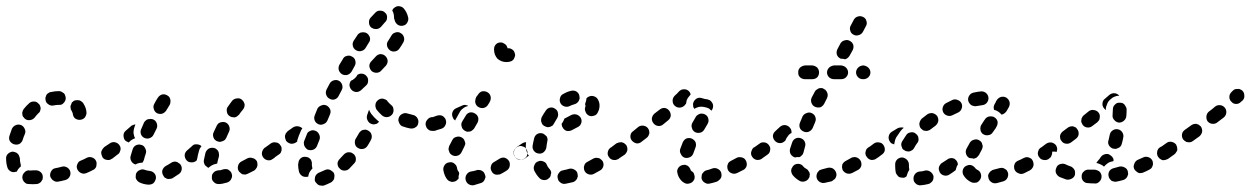

<svg xmlns="http://www.w3.org/2000/svg" viewBox="-27 -577 4090 628"><path d="M100 23Q104 21 107 18Q110 14 112 10Q113 6 113 2Q113 -8 106 -14Q99 -20 90 -20Q79 -20 69 -19V-20Q59 -20 53 -13Q46 -6 46 3Q46 7 48 12Q50 16 53 19Q56 22 60 24Q64 25 69 25Q80 26 92 25Q96 25 100 23ZM203 -15Q201 -24 193 -29Q185 -34 176 -32Q166 -29 155 -27Q146 -26 141 -18Q136 -10 137 -1Q138 3 141 7Q143 11 147 13Q151 16 155 17Q159 18 164 17Q175 15 186 12Q195 10 200 2Q205 -6 203 -15ZM288 -33Q289 -38 289 -42Q289 -47 287 -51Q283 -59 274 -62Q265 -65 257 -61Q248 -56 238 -52Q229 -49 226 -40Q222 -32 226 -23Q228 -19 231 -16Q234 -13 238 -11Q243 -9 247 -9Q251 -9 256 -11Q266 -15 277 -21Q281 -22 284 -26Q287 -29 288 -33ZM-3 -30Q-7 -43 -7 -57Q-8 -66 -2 -73Q5 -80 14 -81Q18 -81 23 -79Q27 -78 30 -75Q34 -72 35 -68Q37 -64 38 -59Q38 -50 40 -42Q41 -40 41 -37Q41 -35 41 -32Q39 -31 37 -29Q31 -23 28 -16Q27 -16 26 -15Q25 -15 24 -15Q15 -12 7 -17Q-1 -22 -3 -30ZM350 -73Q351 -78 350 -82Q349 -86 346 -90Q341 -98 332 -99Q323 -101 315 -95L314 -94Q310 -92 308 -88Q305 -84 304 -80Q304 -75 305 -71Q306 -67 308 -63Q313 -55 323 -54Q332 -52 339 -58L341 -59Q345 -61 347 -65Q349 -69 350 -73ZM19 -105Q23 -104 27 -104Q32 -104 36 -106Q40 -108 43 -112Q46 -115 47 -119Q50 -129 54 -138Q56 -142 56 -147Q56 -151 54 -155Q52 -160 49 -163Q46 -166 42 -168Q33 -171 25 -168Q16 -164 12 -156Q8 -145 4 -133Q1 -124 5 -116Q10 -108 19 -105ZM46 -204Q46 -200 48 -196Q51 -192 54 -189Q61 -183 70 -184Q80 -185 86 -192Q92 -200 98 -206Q102 -209 104 -213Q105 -218 106 -222Q106 -226 104 -231Q103 -235 99 -238Q93 -245 84 -245Q74 -245 68 -239Q59 -231 51 -221Q48 -217 47 -213Q45 -209 46 -204ZM238 -246Q235 -249 230 -249Q226 -250 221 -249Q217 -249 213 -246Q212 -245 211 -244Q209 -243 208 -242Q208 -240 207 -239Q206 -235 204 -232Q203 -228 204 -223Q204 -219 207 -215Q209 -212 210 -209Q210 -208 210 -207Q210 -207 211 -207Q211 -198 217 -191Q224 -185 233 -185Q242 -185 249 -191Q255 -198 256 -207Q256 -215 253 -224Q250 -232 245 -240Q242 -244 238 -246ZM125 -267Q123 -263 122 -259Q121 -255 122 -250Q123 -241 131 -236Q139 -230 148 -232Q156 -234 166 -234Q175 -233 181 -240Q188 -247 188 -256Q188 -260 186 -265Q185 -269 182 -272Q178 -275 174 -277Q170 -279 166 -279Q152 -279 140 -276Q135 -276 132 -273Q128 -271 125 -267Z M475 22Q478 19 480 15Q482 11 483 6Q484 -3 478 -10Q472 -17 462 -18Q454 -19 448 -21Q439 -25 431 -21Q422 -18 418 -9Q417 -5 417 -1Q416 4 418 8Q420 12 423 15Q426 18 430 20Q443 26 458 27Q463 27 467 26Q471 25 475 22ZM729 9Q734 0 731 -8Q730 -13 727 -16Q724 -19 720 -22Q716 -24 711 -24Q707 -24 703 -23Q697 -21 693 -20Q691 -20 690 -20Q689 -20 689 -20Q689 -20 689 -20Q684 -20 680 -18Q676 -17 673 -14Q669 -10 667 -6Q666 -2 666 2Q665 12 672 18Q678 25 688 25Q688 25 689 25Q699 25 716 20Q725 17 729 9ZM564 -38Q561 -42 557 -44Q554 -47 549 -48Q545 -49 541 -48Q536 -47 532 -44Q523 -38 515 -34Q507 -29 504 -20Q502 -11 507 -3Q509 1 512 4Q516 6 520 8Q524 9 529 8Q533 8 537 6Q547 0 557 -7Q565 -12 567 -21Q569 -30 564 -38ZM814 -32Q816 -37 815 -41Q815 -46 813 -50Q808 -58 799 -60Q790 -63 782 -59Q773 -54 763 -49Q755 -45 752 -36Q749 -27 753 -19Q755 -15 759 -12Q762 -9 766 -7Q771 -6 775 -6Q780 -7 784 -9Q794 -14 804 -19Q808 -21 810 -25Q813 -28 814 -32ZM640 -54Q642 -65 645 -77Q648 -86 656 -91Q664 -95 673 -93Q678 -92 681 -89Q685 -86 687 -82Q689 -78 689 -74Q690 -69 689 -65Q686 -54 684 -46Q684 -45 684 -44Q683 -43 683 -42Q678 -41 672 -39Q664 -36 657 -30Q656 -29 655 -28Q652 -29 649 -32Q646 -34 643 -37Q641 -41 640 -45Q639 -49 640 -54ZM418 -102Q427 -106 435 -103Q440 -102 443 -99Q446 -96 448 -92Q450 -88 451 -83Q451 -79 450 -75Q446 -64 444 -55Q443 -52 442 -50Q441 -48 439 -45Q430 -45 422 -42Q419 -41 416 -39Q407 -42 403 -49Q398 -57 400 -66Q403 -77 407 -89Q410 -98 418 -102ZM632 -99Q625 -105 616 -105Q607 -106 601 -99Q593 -92 585 -85Q578 -79 577 -70Q577 -60 583 -53Q589 -46 598 -46Q607 -45 615 -51Q616 -52 617 -54Q617 -56 618 -58Q620 -70 624 -84Q626 -92 632 -99Q632 -99 632 -99ZM877 -73Q878 -77 877 -82Q876 -86 873 -90Q868 -97 859 -99Q850 -101 842 -95L839 -94Q832 -88 830 -79Q828 -70 834 -62Q839 -55 848 -53Q857 -51 865 -57L868 -59Q872 -61 874 -65Q876 -69 877 -73ZM367 -86Q368 -91 367 -95Q366 -99 363 -103Q358 -110 348 -112Q339 -113 332 -108Q323 -102 314 -96Q311 -93 308 -89Q306 -85 305 -81Q304 -77 305 -72Q306 -68 308 -64Q311 -61 315 -58Q319 -56 323 -55Q327 -54 332 -55Q336 -56 340 -58Q349 -65 358 -72Q362 -74 364 -78Q366 -82 367 -86ZM377 -135Q377 -139 379 -143Q381 -147 385 -150Q393 -157 401 -164Q404 -167 408 -168Q412 -170 416 -170Q415 -168 414 -165Q411 -157 410 -149Q409 -140 412 -131Q414 -128 415 -125Q412 -124 408 -122Q400 -118 394 -111Q391 -112 388 -114Q385 -115 382 -118Q379 -122 378 -126Q377 -130 377 -135ZM683 -115Q687 -114 691 -113Q696 -113 700 -115Q704 -116 708 -119Q711 -122 713 -126Q717 -136 722 -146Q726 -154 723 -163Q720 -172 712 -176Q708 -178 704 -178Q699 -178 695 -177Q691 -176 687 -173Q684 -170 682 -166Q677 -155 672 -145Q668 -137 671 -128Q674 -119 683 -115ZM445 -126Q454 -122 462 -125Q471 -128 475 -136Q480 -146 485 -156Q489 -164 486 -173Q483 -182 475 -186Q471 -188 466 -188Q462 -188 457 -187Q453 -186 450 -183Q446 -180 444 -176Q439 -165 435 -155Q431 -147 434 -138Q437 -130 445 -126ZM723 -198Q727 -195 731 -194Q736 -193 740 -193Q745 -194 748 -196Q752 -199 755 -202Q760 -210 768 -219Q774 -227 773 -236Q771 -245 764 -251Q757 -257 747 -255Q738 -254 732 -247Q725 -237 719 -229Q713 -222 715 -212Q716 -203 723 -198ZM486 -207Q494 -203 503 -205Q512 -208 517 -216Q522 -225 528 -234Q532 -242 530 -252Q528 -261 520 -265Q512 -270 503 -268Q494 -265 489 -257Q483 -248 478 -238Q473 -230 476 -221Q478 -212 486 -207Z M1066 7Q1067 2 1067 -2Q1067 -7 1065 -11Q1063 -15 1059 -17Q1056 -20 1051 -22Q1047 -23 1043 -23Q1038 -22 1034 -20Q1026 -16 1018 -13Q1014 -12 1011 -9Q1007 -6 1005 -2Q1003 2 1003 6Q1002 10 1003 15Q1005 19 1008 22Q1011 26 1015 28Q1018 30 1023 30Q1027 31 1032 30Q1043 26 1055 20Q1059 18 1062 14Q1065 11 1066 7ZM951 -15Q948 -27 948 -40Q948 -41 949 -43Q949 -52 956 -59Q963 -65 972 -64Q977 -64 981 -62Q985 -60 988 -57Q991 -54 992 -49Q994 -45 993 -41Q993 -40 993 -40Q993 -33 995 -26Q995 -26 995 -26Q995 -26 995 -26Q989 -20 985 -13Q982 -6 981 1Q980 1 980 1Q979 1 979 1Q970 3 962 -1Q954 -6 951 -15ZM1137 -58Q1137 -62 1135 -66Q1133 -70 1130 -73Q1126 -76 1122 -78Q1118 -79 1113 -79Q1109 -79 1105 -77Q1101 -75 1098 -72Q1091 -64 1084 -57Q1081 -54 1079 -50Q1077 -46 1077 -42Q1077 -37 1079 -33Q1080 -29 1084 -26Q1090 -19 1099 -19Q1109 -19 1115 -25Q1123 -33 1131 -42Q1134 -45 1136 -49Q1137 -53 1137 -58ZM894 -85Q894 -90 894 -94Q893 -98 890 -102Q885 -110 876 -111Q866 -113 859 -108L841 -95Q837 -93 835 -89Q833 -85 832 -81Q831 -77 832 -72Q833 -68 836 -64Q841 -56 850 -55Q859 -53 867 -59L884 -71Q888 -73 891 -77Q893 -81 894 -85ZM969 -99Q971 -95 974 -92Q977 -88 981 -87Q990 -84 999 -88Q1007 -92 1010 -100Q1014 -110 1018 -120Q1021 -129 1017 -137Q1013 -146 1005 -149Q1001 -151 996 -151Q992 -151 988 -149Q983 -147 980 -144Q977 -140 976 -136Q972 -126 968 -116Q966 -112 967 -107Q967 -103 969 -99ZM1177 -150Q1174 -152 1169 -153Q1165 -153 1160 -152Q1156 -151 1153 -148Q1149 -145 1147 -141Q1142 -132 1137 -124Q1134 -120 1134 -116Q1133 -111 1134 -107Q1135 -102 1137 -99Q1140 -95 1144 -93Q1152 -88 1161 -90Q1170 -92 1175 -100Q1181 -109 1186 -119Q1191 -128 1188 -137Q1186 -145 1177 -150ZM947 -164Q939 -165 931 -160L914 -148Q911 -145 908 -141Q906 -137 905 -133Q905 -128 906 -124Q907 -120 909 -116Q915 -109 924 -107Q933 -106 941 -111L945 -114Q945 -119 947 -123Q950 -133 955 -144Q957 -151 962 -157Q956 -163 947 -164ZM1412 -171Q1413 -175 1411 -179Q1409 -184 1406 -187Q1403 -190 1399 -192Q1395 -193 1390 -193L1388 -194Q1378 -194 1372 -187Q1365 -180 1365 -171Q1365 -167 1367 -163Q1368 -158 1372 -155Q1375 -152 1379 -150Q1383 -149 1387 -149H1390Q1399 -148 1406 -155Q1412 -162 1412 -171ZM1331 -160Q1335 -162 1338 -166Q1340 -169 1341 -174Q1343 -183 1338 -191Q1333 -199 1324 -201Q1315 -203 1305 -206Q1297 -209 1288 -204Q1280 -200 1277 -191Q1276 -187 1276 -183Q1277 -178 1279 -174Q1281 -170 1284 -167Q1287 -164 1292 -163Q1303 -159 1314 -157Q1319 -156 1323 -157Q1327 -157 1331 -160ZM1014 -171Q1022 -167 1031 -171Q1040 -174 1044 -183L1052 -202Q1056 -211 1053 -219Q1049 -228 1041 -232Q1032 -236 1024 -232Q1015 -229 1011 -221L1003 -201Q999 -192 1002 -184Q1005 -175 1014 -171ZM1213 -179Q1211 -177 1209 -175Q1207 -174 1205 -172Q1201 -171 1196 -170Q1192 -170 1187 -172Q1179 -175 1175 -184Q1171 -192 1174 -201Q1177 -209 1180 -218Q1183 -211 1187 -205Q1196 -193 1209 -182Q1211 -180 1213 -179ZM1255 -202Q1258 -205 1259 -209Q1261 -214 1260 -218Q1260 -223 1258 -227Q1256 -231 1253 -233Q1246 -239 1241 -245Q1239 -249 1235 -251Q1231 -253 1227 -254Q1222 -255 1218 -254Q1214 -253 1210 -250Q1202 -244 1201 -235Q1200 -226 1205 -218Q1213 -208 1223 -199Q1231 -193 1240 -194Q1249 -195 1255 -202ZM1051 -254Q1060 -249 1068 -252Q1077 -255 1081 -264L1091 -283Q1095 -291 1092 -300Q1089 -309 1081 -313Q1073 -317 1064 -314Q1055 -311 1051 -303L1041 -284Q1037 -275 1040 -267Q1043 -258 1051 -254ZM1171 -329Q1166 -335 1157 -336Q1149 -337 1142 -332Q1138 -324 1131 -319Q1127 -315 1121 -313Q1116 -306 1116 -298Q1117 -290 1122 -284Q1128 -277 1138 -276Q1147 -276 1154 -282Q1162 -290 1170 -297Q1177 -303 1177 -312Q1178 -322 1171 -329ZM1092 -334Q1100 -330 1109 -332Q1118 -335 1123 -343L1133 -361Q1138 -370 1135 -379Q1133 -388 1124 -392Q1116 -397 1107 -394Q1098 -392 1094 -383L1083 -365Q1079 -357 1081 -348Q1084 -339 1092 -334ZM1233 -394Q1227 -400 1217 -400Q1208 -399 1202 -392Q1195 -385 1188 -377Q1181 -370 1181 -361Q1182 -352 1188 -345Q1195 -339 1204 -339Q1214 -339 1220 -346Q1228 -354 1235 -362Q1241 -369 1241 -378Q1240 -388 1233 -394ZM1283 -469Q1282 -470 1281 -470Q1280 -470 1280 -471Q1277 -471 1274 -472Q1268 -472 1262 -469Q1256 -466 1253 -460Q1248 -452 1243 -444Q1237 -436 1239 -427Q1241 -418 1249 -412Q1257 -407 1266 -409Q1275 -411 1280 -419Q1287 -429 1292 -438Q1297 -447 1294 -456Q1291 -465 1283 -469ZM1137 -413Q1145 -408 1154 -410Q1163 -412 1168 -419Q1174 -428 1179 -437Q1182 -441 1183 -445Q1184 -449 1183 -454Q1182 -458 1179 -462Q1177 -466 1173 -468Q1169 -471 1165 -471Q1161 -472 1156 -471Q1152 -471 1148 -468Q1144 -466 1142 -462Q1136 -453 1130 -444Q1125 -436 1127 -427Q1129 -418 1137 -413ZM1187 -487Q1191 -485 1195 -483Q1199 -482 1204 -482Q1208 -482 1212 -484Q1216 -486 1219 -489Q1226 -497 1232 -504Q1239 -510 1239 -519Q1240 -529 1233 -535Q1227 -542 1217 -542Q1208 -543 1201 -536Q1194 -529 1185 -519Q1179 -512 1180 -503Q1180 -494 1187 -487ZM1277 -557Q1282 -556 1286 -555Q1290 -553 1293 -550Q1304 -538 1308 -520Q1310 -511 1305 -503Q1301 -495 1291 -493Q1282 -491 1274 -496Q1267 -501 1264 -510Q1264 -513 1262 -516Q1262 -516 1262 -517Q1262 -518 1262 -519Q1262 -528 1259 -537Q1257 -540 1256 -542Q1257 -545 1258 -547Q1259 -549 1261 -550Q1264 -553 1268 -555Q1273 -557 1277 -557Z M1558 11Q1560 7 1561 3Q1561 -2 1559 -6Q1558 -10 1555 -14Q1552 -17 1548 -19Q1544 -21 1540 -21Q1535 -22 1531 -20Q1522 -17 1513 -16Q1504 -14 1499 -6Q1494 2 1496 11Q1498 20 1505 25Q1513 30 1522 29Q1533 26 1545 22Q1549 21 1553 18Q1556 15 1558 11ZM1450 18Q1446 17 1442 15Q1438 13 1435 9Q1426 -3 1423 -21Q1422 -30 1428 -38Q1433 -45 1443 -46Q1452 -48 1459 -42Q1467 -36 1468 -27Q1469 -21 1471 -18Q1473 -16 1474 -14Q1475 -11 1475 -9Q1474 -5 1473 -1Q1473 3 1473 7Q1472 9 1470 10Q1469 12 1467 13Q1464 16 1459 17Q1455 18 1450 18ZM1638 -50Q1633 -58 1624 -61Q1615 -63 1607 -58Q1598 -52 1589 -47Q1581 -43 1579 -34Q1576 -25 1581 -17Q1583 -13 1586 -10Q1590 -7 1594 -6Q1599 -5 1603 -6Q1608 -6 1611 -8Q1621 -13 1630 -19Q1638 -24 1640 -33Q1642 -43 1638 -50ZM1694 -90Q1692 -94 1688 -96Q1684 -98 1680 -99Q1676 -100 1671 -99Q1667 -98 1663 -95Q1655 -90 1653 -81Q1652 -71 1657 -64Q1660 -60 1663 -58Q1667 -55 1672 -54Q1676 -54 1680 -55Q1685 -56 1688 -58L1689 -59Q1697 -64 1698 -73Q1700 -82 1694 -90ZM1442 -82Q1440 -86 1440 -90Q1441 -95 1442 -99Q1447 -108 1452 -118Q1456 -127 1465 -129Q1474 -132 1482 -128Q1486 -126 1489 -123Q1492 -119 1493 -115Q1495 -111 1495 -106Q1494 -102 1492 -98Q1487 -88 1483 -80Q1480 -73 1473 -69Q1466 -66 1459 -67Q1458 -67 1456 -68Q1456 -68 1455 -68Q1455 -68 1454 -68Q1454 -69 1453 -69Q1449 -71 1446 -74Q1443 -77 1442 -82ZM1494 -149Q1497 -147 1502 -146Q1506 -146 1511 -147Q1515 -148 1518 -151Q1522 -154 1524 -157L1535 -176Q1539 -184 1537 -193Q1534 -202 1526 -206Q1518 -211 1509 -209Q1500 -206 1496 -198L1485 -180Q1480 -172 1483 -163Q1485 -154 1494 -149ZM1431 -185Q1430 -189 1427 -192Q1424 -196 1420 -198Q1416 -200 1412 -200Q1407 -200 1403 -199Q1393 -196 1383 -192Q1379 -191 1376 -188Q1372 -185 1370 -181Q1368 -177 1368 -173Q1367 -168 1369 -164Q1371 -155 1380 -151Q1388 -147 1397 -150Q1407 -153 1417 -156Q1426 -159 1430 -168Q1434 -176 1431 -185ZM1503 -230Q1504 -230 1504 -231Q1500 -233 1494 -234Q1488 -234 1483 -231Q1475 -227 1465 -223Q1456 -219 1453 -210Q1450 -202 1454 -193Q1455 -190 1457 -187Q1459 -185 1462 -183Q1463 -187 1466 -191L1476 -209Q1480 -217 1487 -222Q1494 -228 1503 -230ZM1534 -264Q1535 -266 1536 -267L1537 -268Q1541 -275 1549 -278Q1558 -280 1566 -276Q1574 -272 1577 -264Q1580 -255 1576 -246Q1575 -244 1574 -242L1569 -234Q1564 -226 1555 -224Q1546 -222 1538 -227Q1532 -230 1529 -237Q1526 -244 1528 -250Q1528 -254 1530 -258Q1531 -261 1534 -264ZM1656 -405Q1658 -400 1658 -396Q1657 -391 1655 -387Q1654 -383 1650 -380Q1647 -377 1643 -376Q1636 -374 1629 -374Q1621 -374 1613 -377Q1606 -380 1600 -385Q1595 -391 1592 -398Q1589 -406 1589 -414Q1589 -416 1589 -417Q1589 -426 1596 -433Q1603 -439 1613 -438Q1617 -438 1621 -435Q1625 -433 1628 -430Q1630 -428 1631 -425Q1633 -422 1633 -419Q1641 -420 1647 -416Q1654 -412 1656 -405Z M1860 8Q1862 4 1863 0Q1863 -4 1862 -9Q1860 -18 1852 -22Q1844 -27 1835 -25Q1825 -22 1815 -20Q1806 -19 1801 -11Q1795 -4 1797 5Q1798 10 1800 14Q1802 17 1806 20Q1810 23 1814 24Q1818 25 1823 24Q1834 22 1846 19Q1851 18 1854 15Q1858 12 1860 8ZM1738 6Q1727 -5 1720 -20Q1717 -29 1721 -37Q1724 -46 1733 -49Q1741 -53 1750 -49Q1759 -46 1762 -37Q1765 -30 1769 -26Q1772 -23 1774 -19Q1776 -15 1776 -11Q1775 -9 1775 -8Q1774 -5 1774 -2Q1773 0 1772 2Q1771 4 1769 5Q1763 12 1754 12Q1744 12 1738 6ZM1944 -50Q1942 -53 1938 -56Q1935 -59 1931 -60Q1926 -61 1922 -61Q1917 -60 1913 -58Q1904 -53 1895 -48Q1891 -46 1888 -43Q1885 -40 1884 -35Q1882 -31 1883 -27Q1883 -22 1885 -18Q1889 -10 1898 -7Q1907 -4 1915 -8Q1925 -13 1935 -19Q1943 -23 1946 -32Q1949 -41 1944 -50ZM2003 -90Q2001 -94 1997 -96Q1993 -98 1989 -99Q1984 -100 1980 -99Q1976 -98 1972 -95L1970 -94Q1963 -89 1961 -80Q1959 -70 1965 -63Q1967 -59 1971 -57Q1975 -54 1979 -54Q1984 -53 1988 -54Q1992 -55 1996 -57L1998 -59Q2006 -64 2007 -73Q2009 -82 2003 -90ZM1657 -64Q1655 -68 1654 -72Q1653 -77 1654 -81Q1655 -86 1657 -89Q1660 -93 1663 -96L1681 -108Q1684 -110 1687 -111Q1691 -112 1694 -112Q1693 -108 1693 -104Q1692 -95 1694 -87Q1696 -78 1701 -70Q1702 -69 1703 -68L1689 -58Q1681 -53 1672 -55Q1663 -57 1657 -64ZM1734 -75Q1743 -73 1751 -79Q1758 -85 1760 -94Q1761 -104 1763 -114Q1764 -118 1764 -122Q1763 -127 1761 -131Q1758 -134 1754 -137Q1751 -140 1746 -141Q1737 -143 1729 -138Q1722 -133 1720 -124Q1717 -112 1715 -100Q1714 -91 1719 -84Q1725 -76 1734 -75ZM1823 -191 1842 -201Q1851 -205 1860 -202Q1868 -199 1873 -191Q1877 -182 1874 -174Q1871 -165 1862 -161L1843 -151Q1834 -147 1826 -149Q1817 -152 1813 -161Q1811 -163 1811 -166Q1810 -169 1810 -172Q1812 -175 1814 -178Q1817 -183 1819 -189Q1820 -189 1821 -190Q1822 -190 1823 -191ZM1744 -177Q1745 -173 1748 -169Q1751 -166 1755 -164Q1759 -162 1763 -161Q1768 -161 1772 -162Q1776 -164 1780 -166Q1783 -169 1785 -173Q1790 -182 1795 -190Q1800 -198 1798 -207Q1797 -216 1789 -221Q1781 -227 1772 -225Q1763 -223 1758 -215Q1751 -205 1745 -194Q1743 -190 1743 -186Q1742 -181 1744 -177ZM1916 -262Q1907 -265 1899 -261Q1897 -260 1895 -259Q1893 -257 1891 -255Q1891 -254 1891 -253Q1890 -245 1887 -238Q1887 -236 1887 -234Q1888 -233 1888 -231Q1888 -230 1888 -229Q1884 -220 1888 -212Q1891 -203 1899 -199Q1903 -197 1908 -197Q1912 -197 1917 -199Q1921 -200 1924 -203Q1927 -206 1929 -211Q1934 -220 1934 -232Q1934 -242 1929 -251Q1925 -259 1916 -262ZM1806 -240Q1810 -232 1819 -229Q1828 -226 1836 -230Q1844 -234 1852 -236Q1856 -237 1860 -240Q1864 -243 1866 -247Q1868 -251 1869 -255Q1869 -259 1868 -264Q1866 -273 1858 -278Q1850 -282 1841 -280Q1828 -277 1816 -270Q1807 -266 1805 -257Q1802 -248 1806 -240Z M2331 5Q2333 1 2333 -3Q2333 -8 2332 -12Q2329 -21 2320 -25Q2312 -29 2303 -26Q2293 -22 2284 -20Q2280 -19 2276 -16Q2273 -13 2270 -9Q2268 -6 2268 -1Q2267 3 2268 8Q2271 17 2279 21Q2287 26 2296 23Q2306 21 2318 17Q2322 15 2325 12Q2329 9 2331 5ZM2211 21Q2202 16 2197 8Q2191 0 2189 -10Q2186 -19 2191 -27Q2196 -35 2205 -37Q2209 -38 2214 -38Q2218 -37 2222 -35Q2226 -32 2228 -29Q2231 -25 2232 -21Q2233 -19 2233 -19Q2234 -18 2234 -18Q2239 -15 2242 -11Q2244 -6 2245 -1Q2245 2 2245 4Q2245 7 2244 9Q2243 11 2242 13Q2237 21 2228 23Q2219 26 2211 21ZM2413 -51Q2411 -55 2408 -58Q2404 -61 2400 -62Q2396 -63 2391 -63Q2387 -63 2383 -61Q2374 -56 2364 -51Q2360 -49 2357 -46Q2354 -43 2353 -38Q2351 -34 2352 -30Q2352 -25 2354 -21Q2358 -13 2367 -10Q2375 -7 2384 -11Q2394 -16 2404 -21Q2412 -25 2415 -34Q2417 -43 2413 -51ZM2475 -73Q2476 -78 2475 -82Q2474 -86 2471 -90Q2466 -98 2457 -99Q2448 -101 2440 -95H2439Q2435 -92 2433 -88Q2431 -84 2430 -80Q2429 -76 2430 -71Q2431 -67 2434 -63Q2439 -56 2448 -54Q2458 -53 2465 -58L2466 -59Q2470 -61 2472 -65Q2474 -69 2475 -73ZM2021 -103Q2018 -106 2014 -109Q2010 -111 2006 -112Q2002 -112 1997 -111Q1993 -110 1989 -108Q1980 -101 1972 -95Q1965 -90 1963 -81Q1961 -72 1967 -64Q1969 -60 1973 -58Q1977 -56 1981 -55Q1985 -54 1990 -55Q1994 -56 1998 -59Q2006 -64 2016 -71Q2023 -77 2025 -86Q2026 -95 2021 -103ZM2213 -61Q2221 -59 2230 -63Q2238 -67 2241 -76Q2244 -85 2248 -95Q2251 -103 2248 -112Q2244 -120 2235 -124Q2227 -127 2218 -124Q2210 -120 2206 -111Q2202 -100 2198 -90Q2195 -81 2200 -73Q2204 -64 2213 -61ZM2097 -141Q2097 -146 2096 -150Q2095 -154 2092 -158Q2086 -165 2077 -166Q2068 -167 2061 -162L2044 -148Q2036 -143 2035 -133Q2034 -124 2040 -117Q2046 -110 2055 -108Q2064 -107 2071 -113L2088 -126Q2092 -129 2094 -133Q2096 -137 2097 -141ZM2246 -145Q2254 -141 2263 -143Q2272 -145 2277 -154Q2282 -162 2287 -171Q2292 -179 2290 -188Q2288 -198 2280 -202Q2276 -205 2272 -205Q2267 -206 2263 -205Q2259 -204 2255 -201Q2251 -199 2249 -195Q2243 -185 2238 -176Q2233 -168 2236 -159Q2238 -150 2246 -145ZM2161 -216Q2155 -223 2146 -224Q2137 -224 2130 -218L2113 -205Q2106 -198 2105 -189Q2105 -180 2111 -173Q2117 -166 2126 -165Q2135 -164 2142 -170L2159 -184Q2166 -190 2167 -199Q2167 -209 2161 -216ZM2241 -242Q2244 -250 2252 -255Q2260 -259 2269 -256Q2277 -253 2287 -252Q2291 -251 2295 -249Q2299 -246 2301 -243Q2304 -239 2305 -235Q2306 -230 2305 -226Q2305 -223 2303 -220Q2302 -217 2300 -215Q2296 -219 2292 -222Q2284 -226 2276 -227Q2267 -229 2258 -227Q2250 -225 2244 -221Q2244 -222 2243 -223Q2243 -224 2242 -224Q2240 -228 2240 -233Q2239 -237 2241 -242ZM2179 -232Q2173 -238 2173 -248Q2173 -257 2180 -264Q2188 -271 2194 -278Q2197 -281 2201 -283Q2205 -285 2210 -285Q2214 -285 2218 -284Q2223 -282 2226 -279Q2228 -277 2230 -274Q2231 -271 2232 -268Q2230 -266 2228 -263Q2222 -257 2219 -249Q2218 -243 2217 -238Q2214 -235 2211 -231Q2204 -225 2195 -225Q2186 -225 2179 -232Z M2706 5Q2708 1 2709 -4Q2709 -8 2708 -12Q2705 -21 2697 -26Q2689 -30 2680 -28Q2670 -25 2661 -23Q2657 -22 2653 -20Q2650 -17 2647 -13Q2645 -10 2644 -5Q2643 -1 2644 4Q2646 13 2654 18Q2662 23 2671 21Q2681 19 2693 16Q2697 14 2700 11Q2704 9 2706 5ZM2589 15Q2575 7 2566 -4Q2563 -8 2562 -12Q2560 -17 2561 -21Q2561 -25 2564 -29Q2566 -33 2569 -36Q2576 -42 2586 -41Q2595 -40 2601 -32Q2604 -28 2610 -25Q2614 -23 2616 -20Q2619 -16 2621 -12Q2621 -11 2621 -10Q2621 -9 2622 -8Q2621 -4 2621 0Q2621 1 2620 3Q2620 4 2619 5Q2615 13 2606 16Q2597 19 2589 15ZM2788 -51Q2786 -55 2782 -58Q2779 -61 2775 -62Q2770 -64 2766 -63Q2762 -63 2758 -61Q2749 -56 2740 -51Q2736 -49 2733 -46Q2730 -43 2728 -39Q2727 -34 2727 -30Q2728 -25 2729 -21Q2734 -13 2742 -10Q2751 -7 2760 -11Q2769 -16 2779 -21Q2787 -25 2790 -34Q2792 -43 2788 -51ZM2849 -73Q2850 -77 2849 -82Q2848 -86 2845 -90Q2840 -98 2831 -99Q2822 -101 2814 -95H2813Q2810 -92 2807 -89Q2805 -85 2804 -80Q2803 -76 2804 -72Q2805 -67 2808 -64Q2813 -56 2822 -54Q2832 -53 2839 -58L2840 -59Q2844 -61 2846 -65Q2848 -69 2849 -73ZM2488 -102Q2486 -106 2482 -108Q2478 -111 2474 -111Q2469 -112 2465 -111Q2460 -110 2457 -107Q2449 -101 2440 -95Q2432 -90 2431 -81Q2429 -72 2435 -64Q2440 -56 2449 -55Q2458 -53 2466 -59Q2475 -65 2483 -71Q2491 -76 2492 -86Q2494 -95 2488 -102ZM2575 -124Q2583 -128 2592 -125Q2601 -122 2605 -114Q2609 -106 2606 -97Q2603 -87 2601 -78Q2600 -74 2597 -70Q2594 -67 2590 -64Q2590 -64 2589 -64Q2588 -63 2588 -63Q2580 -64 2573 -62Q2564 -65 2559 -73Q2555 -81 2557 -90Q2560 -100 2564 -111Q2567 -120 2575 -124ZM2562 -142Q2562 -147 2561 -152Q2559 -157 2556 -160Q2550 -167 2540 -168Q2531 -168 2524 -162Q2517 -155 2509 -148Q2502 -142 2501 -133Q2501 -124 2507 -117Q2513 -110 2522 -109Q2531 -108 2538 -114Q2540 -116 2542 -117Q2542 -118 2542 -118Q2545 -126 2551 -133Q2555 -139 2562 -142ZM2601 -147Q2609 -143 2618 -146Q2627 -150 2631 -158L2639 -177Q2643 -186 2640 -194Q2637 -203 2628 -207Q2620 -211 2611 -207Q2602 -204 2598 -196L2590 -177Q2586 -168 2589 -159Q2592 -151 2601 -147ZM2638 -228Q2647 -224 2656 -226Q2664 -229 2669 -238L2678 -256Q2682 -265 2679 -273Q2676 -282 2668 -286Q2664 -289 2660 -289Q2655 -289 2651 -288Q2647 -286 2643 -283Q2640 -281 2638 -277L2628 -258Q2624 -250 2627 -241Q2630 -232 2638 -228ZM2652 -340Q2652 -349 2646 -356Q2639 -362 2630 -363H2606Q2597 -362 2590 -356Q2583 -349 2584 -340Q2583 -331 2590 -324Q2597 -318 2606 -318H2630Q2639 -318 2646 -324Q2652 -331 2652 -340ZM2747 -340Q2747 -349 2740 -356Q2734 -362 2724 -363H2701Q2692 -362 2685 -356Q2678 -349 2678 -340Q2678 -331 2685 -324Q2692 -318 2701 -318H2724Q2734 -318 2740 -324Q2747 -331 2747 -340ZM2820 -340Q2820 -349 2813 -356Q2806 -362 2797 -363H2796Q2786 -362 2780 -356Q2773 -349 2773 -340Q2773 -331 2780 -324Q2786 -318 2796 -318H2797Q2806 -318 2813 -324Q2820 -331 2820 -340ZM2712 -416 2722 -435Q2727 -443 2736 -445Q2745 -448 2753 -443Q2761 -439 2764 -430Q2766 -421 2762 -413L2752 -395Q2749 -390 2745 -387Q2741 -384 2737 -383Q2731 -385 2724 -385H2723Q2722 -385 2722 -385Q2722 -386 2721 -386Q2713 -390 2710 -399Q2708 -408 2712 -416ZM2764 -464Q2772 -459 2781 -462Q2790 -464 2795 -472L2805 -491Q2810 -499 2807 -508Q2805 -517 2797 -521Q2788 -526 2779 -523Q2771 -521 2766 -513L2756 -494Q2751 -486 2754 -477Q2756 -468 2764 -464Z M3023 15Q3026 11 3026 6Q3027 2 3026 -2Q3023 -11 3015 -16Q3007 -21 2998 -19Q2989 -16 2981 -16Q2972 -15 2966 -8Q2960 0 2961 9Q2961 13 2963 17Q2965 21 2969 24Q2972 27 2976 28Q2981 30 2985 29Q2997 28 3009 25Q3014 24 3017 21Q3021 18 3023 15ZM3270 -12Q3268 -16 3266 -20Q3263 -23 3259 -25Q3255 -28 3250 -28Q3246 -28 3242 -27Q3232 -24 3223 -22Q3218 -21 3215 -18Q3211 -16 3209 -12Q3206 -8 3205 -4Q3205 1 3206 5Q3208 14 3216 19Q3223 24 3233 22Q3243 19 3255 16Q3264 13 3268 5Q3272 -3 3270 -12ZM3159 21Q3163 21 3168 20Q3172 18 3175 15Q3178 12 3180 8Q3184 0 3181 -9Q3178 -18 3169 -22Q3165 -24 3163 -27Q3161 -30 3157 -33Q3153 -36 3149 -37Q3145 -38 3140 -37Q3136 -36 3132 -34Q3124 -29 3122 -20Q3120 -11 3125 -3Q3129 4 3136 10Q3143 16 3150 19Q3155 21 3159 21ZM2914 2Q2910 0 2908 -4Q2905 -7 2903 -12Q2901 -22 2901 -34Q2901 -37 2901 -40Q2901 -49 2908 -56Q2915 -62 2924 -62Q2933 -61 2940 -54Q2946 -47 2946 -38Q2946 -36 2946 -34Q2946 -28 2947 -24Q2947 -23 2947 -22Q2947 -22 2947 -21Q2942 -14 2940 -6Q2939 -3 2938 0Q2937 1 2935 2Q2933 3 2931 4Q2927 5 2923 4Q2918 4 2914 2ZM3061 -3Q3052 -5 3047 -13Q3045 -17 3044 -21Q3043 -26 3044 -30Q3045 -34 3048 -38Q3050 -42 3054 -44Q3062 -49 3071 -55Q3074 -58 3079 -59Q3083 -60 3087 -60Q3092 -59 3096 -57Q3099 -54 3102 -51Q3104 -48 3105 -45Q3106 -42 3106 -39Q3102 -33 3100 -25Q3100 -23 3099 -21Q3099 -20 3098 -20Q3098 -20 3097 -19Q3088 -12 3078 -6Q3071 -1 3061 -3ZM3351 -51Q3349 -55 3346 -58Q3342 -60 3338 -62Q3334 -63 3329 -63Q3325 -62 3321 -60Q3312 -55 3302 -51Q3298 -49 3295 -46Q3292 -43 3291 -38Q3289 -34 3290 -30Q3290 -25 3292 -21Q3296 -13 3305 -10Q3313 -6 3322 -10Q3332 -15 3342 -20Q3350 -25 3353 -34Q3355 -42 3351 -51ZM3414 -73Q3415 -78 3414 -82Q3413 -86 3410 -90Q3405 -98 3396 -99Q3387 -101 3379 -95L3377 -94Q3374 -92 3371 -88Q3369 -84 3368 -80Q3367 -75 3368 -71Q3369 -66 3372 -63Q3377 -55 3386 -54Q3395 -52 3403 -57L3405 -59Q3409 -61 3411 -65Q3413 -69 3414 -73ZM2845 -62 2857 -71Q2865 -76 2867 -85Q2868 -94 2863 -102Q2858 -110 2849 -111Q2840 -113 2832 -108L2820 -99L2814 -95Q2807 -90 2805 -81Q2803 -72 2809 -64Q2811 -60 2815 -58Q2819 -56 2823 -55Q2827 -54 2832 -55Q2836 -56 2840 -59ZM3134 -90Q3139 -99 3145 -110Q3150 -118 3159 -120Q3168 -123 3176 -118Q3180 -116 3183 -112Q3185 -109 3186 -104Q3188 -100 3187 -96Q3186 -91 3184 -87Q3179 -78 3175 -70Q3172 -66 3169 -63Q3166 -60 3161 -59Q3160 -58 3159 -58Q3158 -58 3157 -58Q3156 -58 3154 -59Q3149 -60 3145 -60Q3145 -60 3144 -60Q3144 -60 3144 -60Q3136 -64 3133 -73Q3130 -82 3134 -90ZM2922 -98Q2923 -94 2925 -90Q2928 -87 2932 -85Q2936 -82 2940 -82Q2945 -81 2949 -82Q2953 -84 2957 -86Q2961 -89 2963 -93Q2967 -101 2973 -109Q2976 -112 2977 -117Q2978 -121 2977 -125Q2977 -130 2974 -134Q2972 -137 2968 -140Q2961 -146 2952 -144Q2942 -143 2937 -135Q2930 -125 2924 -115Q2922 -112 2921 -107Q2920 -103 2922 -98ZM2919 -160Q2913 -160 2908 -157L2890 -146Q2882 -141 2880 -132Q2878 -123 2883 -115Q2885 -111 2889 -108Q2893 -106 2897 -105Q2897 -105 2898 -105Q2898 -105 2898 -105Q2898 -108 2899 -111Q2900 -119 2904 -127Q2911 -138 2919 -149Q2923 -154 2929 -159Q2924 -161 2919 -160ZM3192 -183 3183 -169Q3180 -165 3180 -161Q3179 -157 3180 -152Q3180 -148 3183 -144Q3185 -140 3189 -138Q3197 -133 3206 -135Q3215 -136 3220 -144L3230 -158L3232 -162Q3237 -170 3236 -179Q3234 -188 3226 -193Q3222 -196 3218 -196Q3213 -197 3209 -196Q3205 -196 3201 -193Q3197 -191 3195 -187ZM2980 -173Q2980 -169 2981 -165Q2982 -160 2985 -157Q2988 -154 2992 -151Q2996 -149 3001 -149Q3005 -148 3009 -150Q3014 -151 3017 -154Q3025 -160 3033 -166Q3040 -172 3042 -181Q3043 -190 3038 -198Q3032 -205 3023 -207Q3014 -208 3006 -203Q2997 -196 2988 -189Q2985 -186 2983 -182Q2981 -178 2980 -173ZM3058 -210Q3062 -202 3071 -199Q3080 -196 3088 -200Q3098 -205 3107 -209Q3115 -213 3118 -221Q3122 -230 3118 -239Q3114 -247 3105 -250Q3097 -254 3088 -250Q3078 -245 3068 -240Q3060 -236 3057 -227Q3054 -218 3058 -210ZM3230 -243Q3230 -244 3230 -244L3233 -249Q3238 -257 3247 -260Q3256 -262 3264 -258Q3272 -253 3275 -244Q3277 -235 3273 -227Q3269 -220 3265 -213Q3262 -209 3258 -206Q3254 -203 3249 -202Q3244 -208 3238 -212Q3232 -216 3224 -218Q3223 -223 3223 -227Q3224 -232 3226 -236Q3228 -240 3230 -243Q3230 -243 3230 -243ZM3140 -247Q3141 -243 3144 -239Q3147 -235 3150 -233Q3154 -231 3159 -230Q3163 -229 3167 -230Q3177 -232 3186 -233Q3195 -234 3201 -241Q3207 -249 3206 -258Q3205 -267 3198 -273Q3190 -279 3181 -278Q3170 -277 3157 -274Q3148 -272 3143 -264Q3138 -256 3140 -247Z M3569 17Q3566 20 3562 22Q3558 24 3553 23Q3542 23 3532 22Q3522 22 3516 15Q3510 8 3511 -2Q3511 -6 3513 -10Q3515 -14 3519 -17Q3522 -20 3526 -21Q3531 -23 3535 -22Q3545 -22 3554 -22Q3562 -21 3569 -16Q3575 -10 3576 -2Q3576 -1 3576 0Q3576 0 3576 1Q3576 1 3576 1Q3576 6 3574 10Q3572 14 3569 17ZM3660 1Q3662 -3 3663 -7Q3663 -11 3662 -16Q3660 -25 3652 -29Q3643 -34 3634 -32Q3625 -29 3616 -27Q3607 -25 3602 -18Q3597 -10 3599 -1Q3600 4 3602 7Q3605 11 3608 14Q3612 16 3617 17Q3621 18 3625 17Q3636 15 3646 12Q3651 11 3654 8Q3658 5 3660 1ZM3460 10Q3449 6 3439 2Q3431 -2 3427 -11Q3424 -19 3428 -28Q3431 -37 3440 -40Q3449 -43 3457 -40Q3465 -36 3474 -33Q3478 -32 3481 -29Q3485 -26 3487 -22Q3489 -19 3489 -16Q3490 -12 3489 -8Q3489 -8 3489 -8Q3489 -7 3489 -7Q3489 -6 3489 -5Q3486 4 3477 8Q3469 12 3460 10ZM3743 -35Q3745 -39 3744 -44Q3744 -48 3742 -52Q3738 -60 3729 -63Q3720 -66 3712 -62Q3703 -58 3694 -54Q3686 -50 3683 -41Q3679 -32 3683 -24Q3685 -20 3689 -17Q3692 -14 3696 -12Q3700 -10 3705 -11Q3709 -11 3713 -13Q3723 -17 3732 -22Q3736 -24 3739 -27Q3742 -31 3743 -35ZM3561 -47Q3562 -49 3564 -51Q3569 -56 3574 -64Q3579 -71 3589 -73Q3598 -75 3605 -69Q3610 -66 3613 -61Q3616 -56 3615 -50Q3613 -50 3612 -49Q3603 -48 3596 -43Q3589 -38 3584 -32Q3579 -37 3571 -40Q3565 -43 3559 -44Q3560 -46 3561 -47ZM3802 -73Q3803 -78 3802 -82Q3801 -86 3798 -90Q3793 -98 3784 -99Q3775 -101 3767 -95Q3763 -93 3761 -89Q3758 -85 3758 -81Q3757 -76 3758 -72Q3759 -67 3761 -64Q3764 -60 3768 -58Q3772 -55 3776 -55Q3780 -54 3785 -55Q3789 -56 3793 -59Q3797 -61 3799 -65Q3801 -69 3802 -73ZM3427 -102Q3421 -109 3412 -111Q3403 -112 3395 -107Q3386 -100 3379 -95Q3375 -93 3373 -89Q3371 -85 3370 -81Q3369 -77 3370 -72Q3371 -68 3374 -64Q3375 -62 3376 -61Q3378 -59 3380 -58Q3382 -63 3386 -66Q3391 -73 3399 -77Q3407 -81 3417 -81Q3423 -82 3429 -80Q3431 -86 3431 -91Q3430 -97 3427 -102ZM3613 -151Q3621 -156 3630 -154Q3639 -152 3644 -144Q3649 -136 3647 -127Q3645 -116 3642 -106Q3641 -102 3638 -98Q3635 -95 3631 -93Q3627 -91 3623 -90Q3618 -90 3614 -91Q3614 -91 3613 -91Q3613 -91 3613 -91Q3611 -92 3609 -93Q3602 -97 3599 -104Q3596 -111 3599 -119Q3601 -127 3603 -137Q3605 -146 3613 -151ZM3496 -155Q3494 -159 3490 -161Q3486 -163 3482 -164Q3477 -164 3473 -163Q3469 -162 3465 -159L3449 -147Q3445 -144 3443 -140Q3441 -137 3440 -132Q3440 -128 3441 -123Q3442 -119 3445 -116Q3450 -108 3460 -107Q3469 -106 3476 -111L3492 -123Q3500 -129 3501 -138Q3502 -148 3496 -155ZM3570 -192Q3571 -197 3570 -201Q3569 -205 3566 -209Q3560 -216 3551 -217Q3542 -219 3534 -213L3518 -200Q3515 -198 3513 -194Q3510 -190 3510 -185Q3509 -181 3510 -177Q3512 -172 3514 -169Q3520 -161 3529 -160Q3539 -159 3546 -165L3562 -177Q3565 -180 3568 -184Q3570 -188 3570 -192ZM3633 -176Q3642 -176 3649 -182Q3656 -188 3657 -197Q3658 -208 3658 -219Q3658 -223 3656 -227Q3654 -231 3651 -235Q3648 -238 3644 -240Q3640 -241 3636 -241Q3626 -242 3620 -235Q3613 -229 3613 -219Q3613 -210 3612 -200Q3611 -191 3618 -184Q3624 -177 3633 -176ZM3604 -251Q3611 -258 3619 -261Q3626 -264 3634 -264Q3634 -264 3634 -264Q3634 -264 3634 -264Q3628 -271 3619 -272Q3610 -273 3602 -267L3587 -254Q3580 -249 3579 -239Q3578 -230 3584 -223Q3585 -221 3587 -220Q3588 -218 3590 -217Q3590 -218 3590 -220Q3590 -228 3594 -236Q3597 -245 3604 -251Z M3824 -87Q3824 -91 3823 -96Q3822 -100 3820 -104Q3817 -108 3813 -110Q3810 -112 3805 -113Q3801 -114 3796 -113Q3792 -112 3788 -109L3767 -94Q3763 -91 3761 -88Q3759 -84 3758 -79Q3757 -75 3758 -71Q3759 -66 3762 -63Q3764 -59 3768 -57Q3772 -54 3776 -53Q3781 -53 3785 -54Q3789 -55 3793 -57L3814 -72Q3818 -75 3820 -79Q3823 -83 3824 -87ZM3901 -163Q3898 -166 3894 -169Q3890 -171 3886 -172Q3881 -172 3877 -171Q3873 -170 3869 -167L3848 -152Q3840 -146 3839 -137Q3838 -128 3843 -121Q3846 -117 3850 -115Q3853 -112 3858 -112Q3862 -111 3867 -112Q3871 -113 3875 -116L3896 -131Q3903 -137 3905 -146Q3906 -155 3901 -163ZM3979 -225Q3973 -232 3964 -233Q3954 -234 3947 -228Q3938 -220 3927 -212Q3920 -206 3919 -197Q3918 -187 3923 -180Q3929 -173 3938 -172Q3948 -171 3955 -177Q3966 -185 3976 -193Q3983 -199 3984 -208Q3985 -218 3979 -225ZM4037 -280Q4034 -283 4029 -285Q4025 -287 4021 -286Q4016 -286 4012 -285Q4008 -283 4005 -280Q4003 -278 4001 -276Q3994 -269 3994 -260Q3994 -250 4001 -244Q4007 -237 4016 -237Q4026 -237 4032 -244Q4035 -246 4037 -248Q4044 -255 4043 -264Q4043 -274 4037 -280Z"/></svg>

Font: FRB American Cursive Guidelines Arrows Dashed Extrabold
Style: Bold Italic
Weight: 800
Italic angle: -25°
Version: Version 2.0;Modular Font Editor K font №1